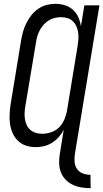

<svg xmlns="http://www.w3.org/2000/svg" viewBox="-20 -763 541 1006"><path d="M455 223Q430 223 406 219Q382 215 361 205Q340 195 324 178.5Q308 162 299.5 140.5Q291 119 290 95Q289 71 293 46L314 -83Q304 -63 288.5 -45.5Q273 -28 253.5 -15.5Q234 -3 211.5 2.5Q189 8 168 8Q141 8 116.5 0Q92 -8 74.5 -25Q57 -42 46.5 -65Q36 -88 32.5 -113.5Q29 -139 30.5 -166Q32 -193 36 -219L91 -554Q95 -577 101.5 -599.5Q108 -622 119 -643.5Q130 -665 145 -684Q160 -703 180.5 -717Q201 -731 224 -737Q247 -743 270 -743Q296 -743 320 -735.5Q344 -728 362 -712Q380 -696 390 -673.5Q400 -651 404 -626L422 -735H501L372 46Q369 67 371 87.5Q373 108 384.5 123.5Q396 139 414.5 146Q433 153 454 153ZM200 -62Q223 -62 247.5 -70Q272 -78 289.5 -95.5Q307 -113 317 -136.5Q327 -160 331 -183L386 -518Q389 -536 390.5 -554Q392 -572 390 -589Q388 -606 381.5 -622Q375 -638 363.5 -650Q352 -662 335.5 -667.5Q319 -673 301 -673Q285 -673 268.5 -669.5Q252 -666 237 -657Q222 -648 210 -635Q198 -622 189.5 -606.5Q181 -591 176 -575Q171 -559 169 -543L113 -208Q110 -191 109 -173.5Q108 -156 110.5 -139.5Q113 -123 120 -108Q127 -93 139 -82.5Q151 -72 167 -67Q183 -62 200 -62Z"/></svg>

Font: Iosevka Term Curly
Style: Italic
Weight: 400
Italic angle: -9°
Designer: Belleve Invis
Foundry: Belleve Invis
Version: Version 32.3.0